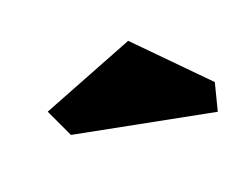

<svg xmlns="http://www.w3.org/2000/svg" viewBox="-52 -979 505 400"><g transform="rotate(20 200.5 -779.5)"><path d="M401 -817 130 -667 68 -696 175 -892 374 -873Z"/></g></svg>

Font: Inknut Antiqua ExtraBold
Style: Regular
Weight: 800
Designer: Claus Eggers Sørensen
Foundry: Claus Eggers Sørensen
Version: Version 1.003; ttfautohint (v1.8.2) -l 8 -r 50 -G 200 -x 14 